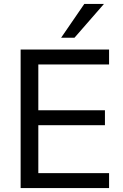

<svg xmlns="http://www.w3.org/2000/svg" viewBox="-20 -957 626 977"><path d="M85 0V-705H535V-629H175V-396H514V-320H175V-76H535V0ZM291 -765 409 -937H509L359 -765Z"/></svg>

Font: Nunito Sans 12pt Medium
Style: Regular
Weight: 500
Designer: Vernon Adams
Foundry: Vernon Adams
Version: Version 3.101;gftools[0.9.27]